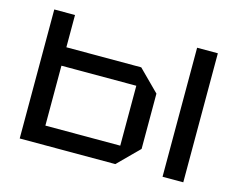

<svg xmlns="http://www.w3.org/2000/svg" viewBox="-83 -682 996 805"><g transform="rotate(15 415.0 -280.0)"><path d="M60 0V-560H150V-420H475L565 -330V-90L475 0ZM150 -80H475V-340H150ZM680 0V-560H770V0Z"/></g></svg>

Font: Tektur
Style: Regular
Weight: 400
Designer: Adam Jagosz
Foundry: Adam Jagosz
Version: Version 1.005;gftools[0.9.30]